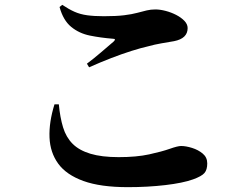

<svg xmlns="http://www.w3.org/2000/svg" viewBox="-20 -748 1040 793"><path d="M508 25Q395 25 324.5 -0.5Q254 -26 220.5 -72Q187 -118 184.5 -180.5Q182 -243 205 -317H223Q228 -263 240.5 -222Q253 -181 280 -154Q307 -127 353.5 -113Q400 -99 470 -99Q544 -99 596.5 -110.5Q649 -122 681.5 -133.5Q714 -145 728 -145Q748 -145 773.5 -137Q799 -129 817.5 -113.5Q836 -98 836 -73Q836 -47 824.5 -33.5Q813 -20 777 -7Q735 8 662.5 16.5Q590 25 508 25ZM339 -485Q366 -505 397.5 -532Q429 -559 450 -577Q461 -588 446 -588Q396 -592 351.5 -601Q307 -610 274 -637Q241 -664 226 -719L237 -728Q264 -710 287.5 -699.5Q311 -689 340 -685Q369 -681 409 -681Q460 -681 492.5 -685Q525 -689 547 -695Q569 -701 586 -705Q603 -709 622 -709Q641 -709 664 -703Q687 -697 707.5 -686.5Q728 -676 741.5 -662Q755 -648 755 -632Q755 -589 699 -578Q675 -574 646.5 -569Q618 -564 593 -557Q562 -550 522.5 -537.5Q483 -525 439 -508Q395 -491 348 -470Z"/></svg>

Font: Noto Serif HK ExtraLight ExtraBold
Style: Regular
Weight: 800
Version: Version 2.003-H1;hotconv 1.1.1;makeotfexe 2.6.0